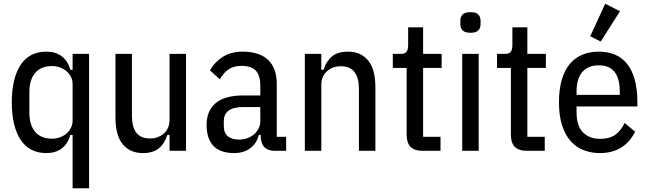

<svg xmlns="http://www.w3.org/2000/svg" viewBox="-20 -806 3465 1026"><path d="M368 -85H356Q342 -36 309 -12Q276 12 228 12Q136 12 89.5 -60Q43 -132 43 -259Q43 -386 89.5 -458Q136 -530 228 -530Q276 -530 309 -506Q342 -482 356 -433H368V-518H456V200H368ZM258 -65Q281 -65 301 -72.5Q321 -80 336 -93Q351 -106 359.5 -123.5Q368 -141 368 -162V-356Q368 -377 359.5 -394.5Q351 -412 336 -425Q321 -438 301 -445.5Q281 -453 258 -453Q199 -453 168 -416.5Q137 -380 137 -314V-204Q137 -138 168 -101.5Q199 -65 258 -65Z M886 -85H874Q860 -39 829 -13.5Q798 12 744 12Q675 12 636 -35Q597 -82 597 -178V-518H685V-187Q685 -128 708.5 -97Q732 -66 782 -66Q825 -66 855.5 -92.5Q886 -119 886 -167V-518H974V0H886Z M1450 0Q1373 0 1373 -81V-85H1363Q1351 -38 1316 -13Q1281 12 1232 12Q1157 12 1120.5 -26.5Q1084 -65 1084 -139Q1084 -214 1132.5 -255Q1181 -296 1281 -296H1371V-350Q1371 -404 1346.5 -429Q1322 -454 1271 -454Q1229 -454 1201.5 -435.5Q1174 -417 1155 -382L1102 -430Q1125 -472 1169 -501Q1213 -530 1276 -530Q1366 -530 1412.5 -486Q1459 -442 1459 -357V-75H1509V0ZM1258 -60Q1282 -60 1303 -68Q1324 -76 1339 -89.5Q1354 -103 1362.5 -120.5Q1371 -138 1371 -158V-234H1282Q1226 -234 1201 -214.5Q1176 -195 1176 -159V-133Q1176 -95 1198 -77.5Q1220 -60 1258 -60Z M1609 0V-518H1697V-433H1709Q1723 -479 1754 -504.5Q1785 -530 1839 -530Q1908 -530 1947 -483Q1986 -436 1986 -340V0H1898V-331Q1898 -390 1874.5 -421Q1851 -452 1801 -452Q1758 -452 1727.5 -425.5Q1697 -399 1697 -351V0Z M2242 0Q2195 0 2174 -21Q2153 -42 2153 -89V-443H2079V-518H2121Q2145 -518 2153 -530Q2161 -542 2161 -565V-660H2241V-518H2340V-443H2241V-75H2334V0Z M2494 -631Q2465 -631 2452.5 -643Q2440 -655 2440 -677V-695Q2440 -717 2452.5 -729Q2465 -741 2494 -741Q2523 -741 2535.5 -729Q2548 -717 2548 -695V-677Q2548 -655 2535.5 -643Q2523 -631 2494 -631ZM2450 -518H2538V0H2450Z M2799 0Q2752 0 2731 -21Q2710 -42 2710 -89V-443H2636V-518H2678Q2702 -518 2710 -530Q2718 -542 2718 -565V-660H2798V-518H2897V-443H2798V-75H2891V0Z M3186 12Q3139 12 3099 -3.5Q3059 -19 3029.5 -52Q3000 -85 2983.5 -136.5Q2967 -188 2967 -259Q2967 -330 2982.5 -381.5Q2998 -433 3026.5 -466Q3055 -499 3094 -514.5Q3133 -530 3180 -530Q3227 -530 3265 -514.5Q3303 -499 3330 -466Q3357 -433 3371.5 -381.5Q3386 -330 3386 -259V-237H3061V-204Q3061 -134 3095 -99Q3129 -64 3187 -64Q3237 -64 3267.5 -85.5Q3298 -107 3318 -149L3374 -102Q3316 12 3186 12ZM3180 -457Q3123 -457 3092 -421.5Q3061 -386 3061 -316V-299H3292V-316Q3292 -457 3180 -457ZM3190 -584 3134 -612 3214 -786 3293 -746Z"/></svg>

Font: IBM Plex Sans Condensed Text
Style: Regular
Weight: 450
Width: 3
Designer: Mike Abbink, Paul van der Laan, Pieter van Rosmalen
Foundry: Bold Monday
Version: Version 1.1